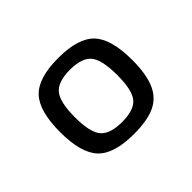

<svg xmlns="http://www.w3.org/2000/svg" viewBox="-85 -742 613 613"><g transform="rotate(-45 222.0 -435.5)"><path d="M222 -607Q312 -607 348.5 -568.5Q385 -530 385 -435Q385 -373 369 -335Q353 -297 317.5 -280.5Q282 -264 222 -264Q132 -264 95.5 -302.5Q59 -341 59 -435Q59 -530 95.5 -568.5Q132 -607 222 -607ZM222 -554Q168 -554 147 -529Q126 -504 126 -435Q126 -367 147 -342.5Q168 -318 222 -318Q276 -318 296.5 -342.5Q317 -367 317 -435Q317 -504 296.5 -529Q276 -554 222 -554Z"/></g></svg>

Font: Exo 2
Style: Regular
Weight: 400
Designer: Natanael Gama
Foundry: Natanael Gama
Version: Version 2.010